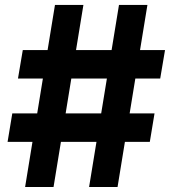

<svg xmlns="http://www.w3.org/2000/svg" viewBox="-20 -747 690 767"><path d="M335.9 0 365.4 -180.4H223.4L193.9 0H80.3L109.7 -180.4H10.3L29.1 -294H128.6L151.3 -433.2H51.8L71 -546.9H170.1L199.6 -727.3H313.2L283.7 -546.9H425.8L455.3 -727.3H568.9L539.4 -546.9H639.2L620 -433.2H520.6L497.9 -294H597.3L578.5 -180.4H479L449.6 0ZM242.2 -294H384.2L407 -433.2H264.9Z"/></svg>

Font: Inter Zeller
Style: Bold
Weight: 700
Designer: Rasmus Andersson; Joe Bland
Foundry: zeller
Version: Version 3.015;git-dec3a8cb1